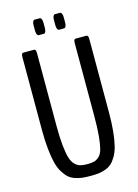

<svg xmlns="http://www.w3.org/2000/svg" viewBox="-128 -922 714 997"><g transform="rotate(-15 229.0 -423.5)"><path d="M269.5 -769Q264.2 -769 260.5 -776.4Q256.8 -783.7 256.8 -796.9V-824.7Q256.8 -837.9 260.5 -845.2Q264.2 -852.5 269.5 -852.5H296.4Q302.2 -852.5 305.9 -845.2Q309.6 -837.9 309.6 -824.7V-796.9Q309.6 -783.7 305.9 -776.4Q302.2 -769 296.4 -769ZM160.6 -769Q154.8 -769 151.1 -776.4Q147.5 -783.7 147.5 -796.9V-824.7Q147.5 -837.9 151.1 -845.2Q154.8 -852.5 160.6 -852.5H187.5Q193.4 -852.5 197 -845.2Q200.7 -837.9 200.7 -824.7V-796.9Q200.7 -783.7 197 -776.4Q193.4 -769 187.5 -769ZM231.4 6.8Q205.6 6.8 186.8 4.6Q168 2.4 147.7 -4.6Q127.4 -11.7 113.5 -24.7Q99.6 -37.6 86.4 -59.6Q73.2 -81.5 65.7 -112.3Q58.1 -143.1 53.5 -187.3Q48.8 -231.4 48.8 -288.1V-679.2Q48.8 -693.8 51.8 -698Q54.7 -702.1 61 -702.1H115.2Q119.1 -702.1 121.6 -700.9Q124 -699.7 125.7 -694.3Q127.4 -689 127.4 -679.2V-290.5Q127.4 -228 131.8 -185.5Q136.2 -143.1 143.6 -117.7Q150.9 -92.3 164.6 -78.6Q178.2 -64.9 193.1 -60.8Q208 -56.6 231 -56.6Q254.4 -56.6 268.6 -60.5Q282.7 -64.5 295.9 -77.1Q309.1 -89.8 315.7 -115.5Q322.3 -141.1 326.2 -183.6Q330.1 -226.1 330.1 -290.5V-679.2Q330.1 -693.8 333 -698Q335.9 -702.1 342.3 -702.1H397Q403.3 -702.1 406 -698Q408.7 -693.8 408.7 -679.2V-288.1Q408.7 -231 404.3 -186.8Q399.9 -142.6 392.3 -111.6Q384.8 -80.6 372.1 -58.6Q359.4 -36.6 345.9 -24.2Q332.5 -11.7 312.7 -4.6Q293 2.4 274.9 4.6Q256.8 6.8 231.4 6.8Z"/></g></svg>

Font: BenchNine
Style: Regular
Weight: 400
Designer: Vernon Adams
Foundry: Vernon Adams
Version: Version 1 ; ttfautohint (v0.92.18-e454-dirty) -l 8 -r 50 -G 